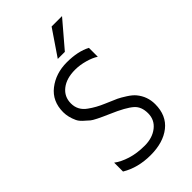

<svg xmlns="http://www.w3.org/2000/svg" viewBox="-264 -963 1055 1055"><g transform="rotate(-45 263.5 -435.5)"><path d="M314 -728H259L361 -878H442ZM462 -174Q462 -86 403 -39.5Q344 7 246 7Q148 7 75 -37V-106Q105 -83 152.5 -68Q200 -53 260 -53Q320 -53 359.5 -84Q399 -115 399 -166Q399 -217 369 -244Q336 -274 247 -312Q164 -348 147.5 -362Q131 -376 115 -391Q99 -406 92 -421Q73 -462 73 -500Q73 -585 134 -632.5Q195 -680 281 -680Q367 -680 423 -650V-581Q399 -597 360 -608Q321 -619 284 -619Q217 -619 177 -587.5Q137 -556 137 -504Q137 -450 183 -418Q220 -391 269 -370.5Q318 -350 336 -341.5Q354 -333 382 -315Q410 -297 424 -280Q462 -234 462 -174Z"/></g></svg>

Font: Hind Kochi Light
Style: Regular
Weight: 300
Designer: Dhruvi Tolia
Foundry: Indian Type Foundry
Version: Version 0.702;PS 1.0;hotconv 1.0.81;makeotf.lib2.5.63406